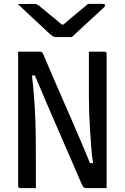

<svg xmlns="http://www.w3.org/2000/svg" viewBox="-20 -965 640 985"><path d="M164 0H84Q81 0 78.5 -1.5Q76 -3 74.5 -5Q73 -7 73 -11V-700H185Q189 -700 192.5 -698.5Q196 -697 199 -692.5Q202 -688 206 -677Q214 -658 228.5 -624.5Q243 -591 262 -546.5Q281 -502 304 -450Q327 -398 351.5 -341Q376 -284 401 -226Q422 -176 442 -128H457Q451 -172 448 -212Q444 -259 441.5 -302.5Q439 -346 437.5 -386Q436 -426 436 -465.5Q436 -505 436 -545V-700H516Q521 -700 524 -697Q527 -694 527 -689V0H424Q415 0 410 -3.5Q405 -7 398 -23Q374 -79 345 -146Q316 -213 283.5 -287.5Q251 -362 217 -441Q188 -508 159 -578H144Q148 -543 151 -511Q155 -470 157.5 -429.5Q160 -389 161.5 -347Q163 -305 163.5 -259Q164 -213 164 -161Q164 -126 164 -83Q164 -40 164 0ZM349 -775H265Q258 -775 252 -778.5Q246 -782 231 -795Q223 -803 204.5 -820Q186 -837 163 -858.5Q140 -880 116 -902.5Q92 -925 71 -945Q89 -944 111.5 -944.5Q134 -945 152 -945Q163 -945 168 -943Q173 -941 181 -935Q197 -922 233 -892Q261 -870 297 -839H305Q340 -869 367 -891Q404 -922 432 -945H507Q512 -945 514.5 -944Q517 -943 518 -941.5Q519 -940 519 -938Q519 -934 515.5 -929.5Q512 -925 496 -911Q483 -899 463.5 -881Q444 -863 422 -843Q400 -823 381 -805Q362 -787 349 -775Z"/></svg>

Font: Code D OnePiece
Style: Regular
Weight: 400
Version: Version 1.085; ttfautohint (v1.8.4.7-5d5b);Nerd Fonts 3.0.2